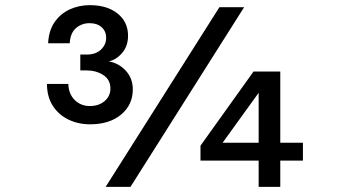

<svg xmlns="http://www.w3.org/2000/svg" viewBox="-20 -726 1340 746"><path d="M330 -243Q284 -243 245.8 -261.5Q207.5 -280 185 -315.2Q162.5 -350.5 162.5 -400H245.5Q246.5 -361 270.2 -337.5Q294 -314 329 -314Q364 -314 386.5 -333.2Q409 -352.5 409 -382Q409 -416.5 381.2 -434.5Q353.5 -452.5 315 -452.5H292V-514H316.5Q352 -514 372.2 -533.2Q392.5 -552.5 392.5 -579Q392.5 -604.5 375 -620.2Q357.5 -636 328 -636Q297.5 -636 275.2 -616.8Q253 -597.5 251 -558H167Q169.5 -607.5 192.2 -640.2Q215 -673 251 -689.5Q287 -706 329 -706Q396 -706 436.8 -673.5Q477.5 -641 477.5 -587Q477.5 -547 454.5 -520.2Q431.5 -493.5 402.5 -487.5Q442 -480.5 469 -451Q496 -421.5 496 -378.5Q496 -319 450.8 -281Q405.5 -243 330 -243ZM390.5 0 832.5 -698H928.5L487 0ZM985 0V-102H759V-160L965 -448H1069V-171.5H1157V-102H1069V0ZM845 -171.5H985V-365.5Z"/></svg>

Font: Azeret Mono Thin
Style: Regular
Weight: 100
Designer: Martin Vácha
Foundry: Displaay
Version: Version 1.002